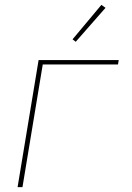

<svg xmlns="http://www.w3.org/2000/svg" viewBox="-20 -766 540 786"><path d="M52 0 138 -520H466L463 -502H155L72 0ZM290 -595 277 -605 395 -746 412 -734Z"/></svg>

Font: Iosevka Term Curly Th Obl
Style: Regular
Weight: 100
Italic angle: -9°
Designer: Belleve Invis
Foundry: Belleve Invis
Version: Version 32.3.0